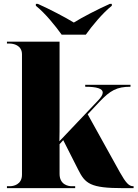

<svg xmlns="http://www.w3.org/2000/svg" viewBox="-20 -976 714 996"><path d="M300 -796H425C457 -841 512 -908 560 -946V-956H550C491 -930 404 -885 363 -859C321 -885 235 -930 176 -956H166V-946C214 -908 268 -841 300 -796ZM16 0H370V-10H351C334 -10 289 -18 289 -74V-228L308 -249L385 -97C422 -23 448 0 619 0H673V-10H671C649 -10 633 -27 602 -82L435 -383L495 -447C552 -507 586 -526 657 -526V-536H422V-526C483 -526 513 -516 513 -496C513 -485 505 -472 490 -456L288 -243C289 -276 289 -308 289 -341V-760H16V-750H31C47 -750 94 -743 94 -694V-70C94 -17 48 -10 31 -10H16Z"/></svg>

Font: Noto Serif Display Black
Style: Regular
Weight: 900
Designer: Monotype Design Team
Foundry: Monotype Imaging Inc.
Version: Version 2.009